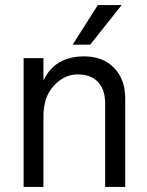

<svg xmlns="http://www.w3.org/2000/svg" viewBox="-20 -736 580 756"><path d="M335 -560H266L365 -716H459ZM473 0H394V-328Q394 -384 365.5 -413.5Q337 -443 285.5 -443Q234 -443 192.5 -399Q151 -355 151 -277V0H73V-507H151V-419Q196 -514 311 -514Q385 -514 429 -469Q473 -424 473 -349Z"/></svg>

Font: Hind Mysuru
Style: Regular
Weight: 400
Designer: Manushi Parikh, Hitesh Malaviya
Foundry: Indian Type Foundry
Version: Version 0.703;PS 1.0;hotconv 1.0.86;makeotf.lib2.5.63406